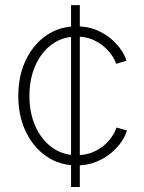

<svg xmlns="http://www.w3.org/2000/svg" viewBox="-20 -748 578 768"><path d="M264.2 0V-727.5H299.3V0ZM286.6 -86.4Q218.8 -86.4 166.3 -122.3Q113.8 -158.2 83.5 -220.9Q53.2 -283.7 53.2 -364.3Q53.2 -445.3 83.5 -508.3Q113.8 -571.3 166.3 -606.9Q218.8 -642.6 286.6 -642.6Q329.6 -642.6 364 -628.7Q398.4 -614.7 423.6 -593.3Q448.7 -571.8 464.6 -548.1Q480.5 -524.4 485.8 -504.9L444.3 -492.7Q440.4 -506.8 428.2 -525.4Q416 -543.9 396.2 -561.3Q376.5 -578.6 349.1 -590.1Q321.8 -601.6 286.6 -601.6Q230 -601.6 187.7 -570.6Q145.5 -539.6 121.6 -486.1Q97.7 -432.6 97.7 -364.3Q97.7 -296.4 121.6 -242.9Q145.5 -189.5 187.7 -158.4Q230 -127.4 286.6 -127.4Q322.3 -127.4 350.1 -138.9Q377.9 -150.4 397.7 -168Q417.5 -185.5 429.7 -204.6Q441.9 -223.6 445.8 -237.8L487.8 -226.1Q482.4 -206.1 466.6 -182.1Q450.7 -158.2 425 -136.5Q399.4 -114.7 364.5 -100.6Q329.6 -86.4 286.6 -86.4Z"/></svg>

Font: Inter 18pt ExtraLight
Style: Regular
Weight: 250
Designer: Rasmus Andersson
Foundry: rsms
Version: Version 4.001;git-66647c0bb